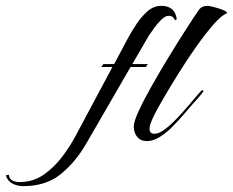

<svg xmlns="http://www.w3.org/2000/svg" viewBox="-277 -478 796 656"><path d="M-198 158Q-217 158 -234 149.5Q-251 141 -257 121L-247 119Q-245 134 -234 139Q-223 144 -210 144Q-164 144 -128 119Q-92 94 -64.5 57.5Q-37 21 -18 -15L107 -249H69L76 -259H113L162 -351Q173 -371 189.5 -396Q206 -421 227 -439.5Q248 -458 274 -458Q321 -458 327 -412L320 -409Q316 -424 299 -424Q288 -424 274.5 -411Q261 -398 249.5 -382Q238 -366 232 -357L175 -259H228L221 -249H169L18 12Q-19 76 -69.5 117Q-120 158 -198 158ZM225 4Q203 4 191.5 -10.5Q180 -25 180 -46Q180 -62 197 -99Q214 -136 240 -182Q266 -228 294.5 -275Q323 -322 346.5 -359Q370 -396 382 -414Q392 -429 402 -443.5Q412 -458 432 -458Q438 -458 453.5 -454Q469 -450 483.5 -444.5Q498 -439 499 -433Q480 -426 452.5 -394.5Q425 -363 393.5 -318.5Q362 -274 332.5 -226.5Q303 -179 280 -139.5Q257 -100 247 -79Q243 -70 238.5 -59Q234 -48 234 -37Q234 -21 251 -21Q266 -21 286 -36Q306 -51 327 -73Q348 -95 367 -117.5Q386 -140 399 -155Q412 -170 414 -170Q418 -170 418 -166Q418 -165 409.5 -154.5Q401 -144 391.5 -134Q382 -124 380 -121Q367 -106 349 -85Q331 -64 310.5 -43.5Q290 -23 268 -9.5Q246 4 225 4Z"/></svg>

Font: Caramel
Style: Regular
Weight: 400
Designer: Robert E. Leuschke
Foundry: Robert E. Leuschke
Version: Version 1.010